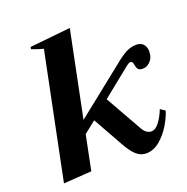

<svg xmlns="http://www.w3.org/2000/svg" viewBox="-128 -824 927 953"><g transform="rotate(-20 336.0 -347.5)"><path d="M672 -461Q672 -455 670 -441Q666 -422 650 -406.5Q634 -391 614 -391Q595 -391 588.5 -399.5Q582 -408 580 -423Q578 -433 575 -438Q572 -443 565 -443Q556 -443 536 -426L392 -310L500 -119Q519 -84 547 -84Q569 -84 589.5 -111.5Q610 -139 623 -174L648 -157Q639 -126 616 -87Q593 -48 559 -19Q525 10 485 10Q457 10 434 -10.5Q411 -31 387 -74L298 -233L235 -183L198 0L50 10L185 -652Q153 -660 124 -672L126 -683L341 -705L249 -253L504 -456Q539 -485 565.5 -499.5Q592 -514 622 -514Q646 -514 659 -499.5Q672 -485 672 -461Z"/></g></svg>

Font: Trirong
Style: Bold Italic
Weight: 700
Italic angle: -12°
Designer: Katatrad Team
Foundry: CadsonDemak
Version: Version 1.001